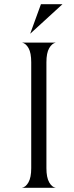

<svg xmlns="http://www.w3.org/2000/svg" viewBox="-20 -890 352 910"><path d="M128 -93V-595Q128 -639 115.5 -661.5Q103 -684 85 -688H244Q226 -684 213 -661.5Q200 -639 200 -595V-93Q200 -49 213 -26Q226 -3 244 0H84Q102 -3 115 -26Q128 -49 128 -93ZM123 -730 174 -870H276Z"/></svg>

Font: BellefairVN
Style: Regular
Weight: 400
Designer: Nick Shinn, Liron Lavi Turkenic
Foundry: Shinntype
Version: Version 1.003